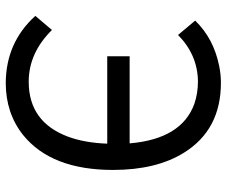

<svg xmlns="http://www.w3.org/2000/svg" viewBox="-81 -706 800 678"><g transform="rotate(90 319.0 -367.0)"><path d="M103.5 -595.7 52.7 -656.2Q116.2 -721.7 213.9 -741.2Q243.2 -747.1 272.5 -747.1Q438.5 -747.1 519.5 -616.2Q580.1 -518.6 580.1 -366.2Q580.1 -148.4 457 -48.8Q379.9 12.7 272.5 12.7Q129.9 11.7 36.1 -91.8L85.9 -150.4Q167 -68.4 268.6 -68.4Q411.1 -68.4 462.9 -208Q484.4 -266.6 487.3 -345.7H178.7V-424.8H486.3Q470.7 -608.4 346.7 -653.3Q309.6 -666 267.6 -666Q173.8 -665 103.5 -595.7Z"/></g></svg>

Font: Taipei Sans TC Beta
Style: Regular
Weight: 400
Designer: JT Foundry
Foundry: JT Foundry
Version: Version 1.000